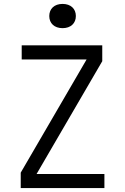

<svg xmlns="http://www.w3.org/2000/svg" viewBox="-20 -962 640 982"><path d="M300 -818C342 -818 368 -843 368 -880C368 -917 342 -942 300 -942C258 -942 232 -917 232 -880C232 -843 258 -818 300 -818ZM514 0V-72H167L503 -649V-730H91V-658H423L86 -79V0Z"/></svg>

Font: Tekne LDO Light
Style: Regular
Weight: 300
Monospace: yes
Designer: Alessio Laiso, Mario Rullo, Paolo Rosset
Foundry: Alessio Laiso
Version: Version 1.000;hotconv 1.0.109;makeotfexe 2.5.65596